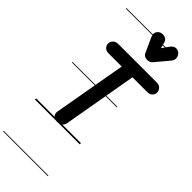

<svg xmlns="http://www.w3.org/2000/svg" viewBox="-531 -1347 1825 1825"><g transform="rotate(45 382.0 -434.5)"><path d="M293 1.5Q259.5 1.5 240.5 -19.2Q221.5 -40 227 -70L356.5 -805H181.5Q147 -805 128.5 -823.5Q110 -842 110 -867Q110 -895 129.5 -914.2Q149 -933.5 181.5 -933.5H698.5Q731 -933.5 750.2 -914.2Q769.5 -895 769.5 -867Q769.5 -842 751 -823.5Q732.5 -805 698.5 -805H501L370 -55.5Q365.5 -33 347 -15.8Q328.5 1.5 293 1.5ZM293 1.5Q259.5 1.5 240.5 -19.2Q221.5 -40 227 -70L356.5 -805H181.5Q147 -805 128.5 -823.5Q110 -842 110 -867Q110 -895 129.5 -914.2Q149 -933.5 181.5 -933.5H698.5Q731 -933.5 750.2 -914.2Q769.5 -895 769.5 -867Q769.5 -842 751 -823.5Q732.5 -805 698.5 -805H501L370 -55.5Q365.5 -33 347 -15.8Q328.5 1.5 293 1.5ZM485 -1020Q468 -1020 451.8 -1026.5Q435.5 -1033 426 -1053L360 -1197Q342.5 -1235.5 354.8 -1261Q367 -1286.5 394 -1294.5Q421 -1303 447.2 -1292Q473.5 -1281 480 -1254.5L497 -1192L542.5 -1257Q567 -1291 594.8 -1293.5Q622.5 -1296 644 -1277Q665 -1257.5 667.5 -1230.2Q670 -1203 652.5 -1181.5L537.5 -1044Q526.5 -1031 512.8 -1025.5Q499 -1020 485 -1020ZM-5 420.5H597.5V428.5H-5ZM-5 -16H597.5V0H-5ZM-5 -505.5H597.5V-497.5H-5ZM-5 -1230H597.5V-1222H-5Z"/></g></svg>

Font: Edu VIC WA NT Pre Guide
Style: Regular
Weight: 400
Designer: Tina and Corey Anderson, Eben Sorkin, Mirko Velimirovic
Foundry: Google for Education
Version: Version 1.000